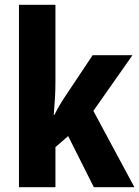

<svg xmlns="http://www.w3.org/2000/svg" viewBox="-20 -780 580 800"><path d="M211 -441Q211 -406 209 -371Q207 -336 204 -302H207Q218 -324 230.5 -345Q243 -366 254 -382L366 -550H532L369 -318L540 0H371L264 -213L211 -167V0H59V-760H211Z"/></svg>

Font: Noto Sans Arabic UI Cn XBd
Style: Regular
Weight: 800
Width: 3
Designer: Monotype Design Team, Nadine Chahine and Nizar Qandah
Foundry: Monotype Imaging Inc.
Version: Version 2.010; ttfautohint (v1.8.4.7-5d5b)